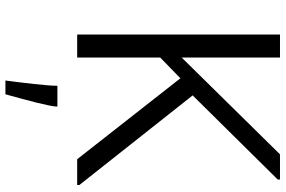

<svg xmlns="http://www.w3.org/2000/svg" viewBox="-184 -566 1002 673"><g transform="rotate(90 316.5 -230.0)"><path d="M101.6 0V-710.9H182.1V-366.2L521.5 -710.9H609.9V-703.1L314.9 -404.8L628.9 -7.8V0H538.6L254.9 -361.8L182.1 -291V0ZM262.7 251.5Q262.7 251.5 264.6 237.1Q266.6 222.7 269.3 199.7Q272 176.8 274.9 151.4Q277.8 126 279.5 104Q281.2 82 281.2 69.3H354V71.3Q354 80.6 349.6 101.6Q345.2 122.6 338.9 147.9Q332.5 173.3 325.9 197Q319.3 220.7 315.2 236.1Q311 251.5 311 251.5Z"/></g></svg>

Font: Comme Light
Style: Regular
Weight: 300
Version: Version 1.000;gftools[0.9.27]